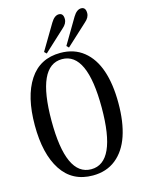

<svg xmlns="http://www.w3.org/2000/svg" viewBox="-140 -1033 847 1132"><g transform="rotate(-15 283.0 -467.0)"><path d="M469.7 -952.1Q497.6 -952.1 497.6 -916Q497.6 -888.7 469.7 -865.2L341.3 -747.1L328.6 -759.8L420.4 -915Q442.9 -952.1 469.7 -952.1ZM333.5 -952.1Q361.3 -952.1 361.3 -916Q361.3 -888.7 333.5 -865.2L205.6 -747.1L192.4 -759.8L284.7 -915Q307.1 -952.1 333.5 -952.1ZM283.2 18.1Q158.2 18.1 93 -81.3Q27.8 -180.7 27.8 -356Q27.8 -531.2 93 -630.6Q158.2 -730 283.2 -730Q366.7 -730 424.3 -683.8Q481.9 -637.7 510 -554.7Q538.1 -471.7 538.1 -356Q538.1 -240.2 510 -157.2Q481.9 -74.2 424.3 -28.1Q366.7 18.1 283.2 18.1ZM283.2 -20Q436 -20 436 -356Q436 -691.9 283.2 -691.9Q129.9 -691.9 129.9 -356Q129.9 -20 283.2 -20Z"/></g></svg>

Font: New Heterodox Mono
Style: Book
Weight: 400
Designer: Hao Chi Kiang <hello@hckiang.com>, Alexey Kryukov <alexios@thessalonica.org.ru>
Version: Version 0.0.3